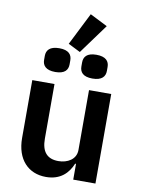

<svg xmlns="http://www.w3.org/2000/svg" viewBox="-101 -1010 803 1090"><g transform="rotate(10 300.0 -465.0)"><path d="M397 0H525V-516H397V-171C397 -116 347 -89 295 -89C230 -89 198 -126 198 -201V-516H70V-183C70 -58 140 12 241 12C325 12 369 -35 392 -91H397ZM433 -891 332 -942 238 -755 308 -720ZM190 -584C245 -584 263 -609 263 -641V-664C263 -696 245 -721 190 -721C135 -721 116 -696 116 -664V-641C116 -609 135 -584 190 -584ZM404 -584C459 -584 478 -609 478 -641V-664C478 -696 459 -721 404 -721C349 -721 331 -696 331 -664V-641C331 -609 349 -584 404 -584Z"/></g></svg>

Font: IBM Mono SemiBold
Style: Regular
Weight: 600
Monospace: yes
Designer: Mike Abbink, Paul van der Laan, Pieter van Rosmalen
Foundry: Bold Monday
Version: Version 2.3